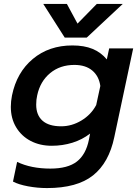

<svg xmlns="http://www.w3.org/2000/svg" viewBox="-20 -726 705 976"><path d="M200 -706H320L374 -606L472 -706H604L421 -535H309ZM46 197 67 97Q138 131 236 131Q325 131 371 95Q417 59 432 -16L438 -47Q398 -16 348 -0.5Q298 15 243 15Q183 15 136 -9.5Q89 -34 62 -79Q35 -124 35 -183Q35 -211 41 -241Q65 -358 147 -426.5Q229 -495 348 -495Q408 -495 450.5 -477.5Q493 -460 523 -424L535 -480H657L561 -29Q534 101 453 165.5Q372 230 219 230Q170 230 122 221Q74 212 46 197ZM469 -192 490 -289Q483 -339 449 -367.5Q415 -396 358 -396Q285 -396 234.5 -354Q184 -312 169 -241Q164 -220 164 -194Q164 -141 196 -112.5Q228 -84 291 -84Q345 -84 394 -113.5Q443 -143 469 -192Z"/></svg>

Font: Prompt Medium
Style: Italic
Weight: 500
Italic angle: -12°
Designer: Katatrad Team
Foundry: CadsonDemak
Version: Version 1.001